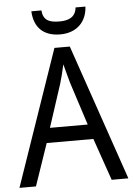

<svg xmlns="http://www.w3.org/2000/svg" viewBox="-61 -1056 696 1008"><g transform="rotate(-5 287.5 -552.0)"><path d="M428 -1011H376C371 -960 334 -945 286 -945C231 -945 200 -959 196 -1011H143C147 -926 195 -877 284 -877C370 -877 424 -930 428 -1011ZM486 -93H574L328 -809H247L0 -93H87L163 -315H409ZM313 -619 386 -393H187L261 -620C269 -646 278 -682 286 -719C292 -694 307 -642 313 -619Z"/></g></svg>

Font: Noto Sans Kannada UI SemiCondensed SemiBold
Style: Regular
Weight: 600
Width: 4
Designer: Jelle Bosma - Monotype Design Team
Foundry: Monotype Imaging Inc.
Version: Version 2.006